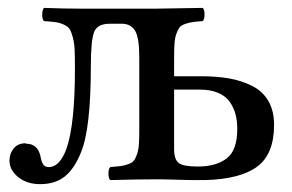

<svg xmlns="http://www.w3.org/2000/svg" viewBox="-20 -452 736 484"><path d="M578.1 -127Q578.1 -147.5 573.7 -164.1Q569.3 -180.7 559.1 -195.3Q548.8 -210 529.8 -218Q510.7 -226.1 483.9 -226.1H418.9V-76.2Q418.9 -49.8 430.7 -41Q442.4 -32.2 479 -32.2Q524.9 -32.2 551.5 -52.7Q578.1 -73.2 578.1 -127ZM331.1 -123V-307.1Q331.1 -356.9 320.8 -374Q310.5 -391.1 290 -392.1H255.9Q225.1 -392.1 217 -370.6Q209 -349.1 209 -286.1Q209 -127.4 184.1 -67.9Q167.5 -26.4 143.3 -7.1Q119.1 12.2 81.1 12.2Q47.9 12.2 25.9 -5.6Q3.9 -23.4 3.9 -46.9Q3.9 -64.9 14.6 -77.9Q25.4 -90.8 43.9 -90.8Q44.9 -90.8 45.9 -89.8Q77.1 -89.8 83 -53.2Q85.4 -42 89.8 -36.4Q94.2 -30.8 103 -30.8Q130.9 -30.8 147.9 -78.1Q168.9 -139.2 168.9 -278.8Q168.9 -307.6 168.2 -325.2Q167.5 -342.8 163.8 -356.9Q160.2 -371.1 156 -377.9Q151.9 -384.8 141.6 -389.6Q131.3 -394.5 120.8 -396Q110.4 -397.5 90.8 -398.9Q86.4 -403.3 86.4 -415Q86.4 -426.8 90.8 -432.1Q140.6 -430.2 181.2 -430.2H374Q456.1 -431.2 491.2 -432.1Q495.6 -427.7 495.6 -415.5Q495.6 -403.3 491.2 -398.9Q473.6 -397.5 464.8 -396.2Q456.1 -395 446 -391.4Q436 -387.7 432.1 -382.3Q428.2 -377 424.6 -366.7Q420.9 -356.4 419.9 -342.5Q418.9 -328.6 418.9 -307.1V-259.8H485.8Q526.9 -259.8 558.3 -254.2Q589.8 -248.5 616.2 -235.1Q642.6 -221.7 656.7 -197Q670.9 -172.4 670.9 -137.2Q670.9 -63.5 628.4 -32Q585.9 -0.5 497.1 2H476.1Q456.1 2 425.3 1Q394.5 0 375 0Q328.1 0 257.8 2Q253.4 -2.4 253.4 -14.4Q253.4 -26.4 257.8 -30.8Q275.4 -32.2 284.7 -33.4Q293.9 -34.7 303.7 -38.3Q313.5 -42 317.6 -47.4Q321.8 -52.7 325.4 -63.2Q329.1 -73.7 330.1 -87.6Q331.1 -101.6 331.1 -123Z"/></svg>

Font: Common Serif News
Style: Regular
Weight: 450
Designer: Philipp H. Poll, Khaled Hosny
Foundry: Stefan Peev, Context Ltd.
Version: Version 1.026